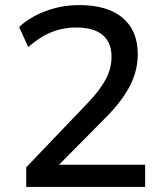

<svg xmlns="http://www.w3.org/2000/svg" viewBox="-20 -734 640 754"><path d="M83 0V-77L325 -330Q372 -379 395 -422Q418 -465 418 -511Q418 -568 382.5 -597Q347 -626 280 -626Q227 -626 180.5 -607Q134 -588 91 -549L55 -628Q97 -667 159.5 -690.5Q222 -714 292 -714Q402 -714 461.5 -664Q521 -614 521 -521Q521 -455 489 -394.5Q457 -334 393 -270L184 -59V-87H550V0Z"/></svg>

Font: Mulish ExtraLight SemiBold
Style: Regular
Weight: 600
Version: Version 3.603